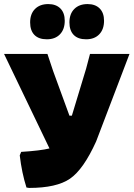

<svg xmlns="http://www.w3.org/2000/svg" viewBox="-21 -912 658 943"><path d="M216 -892Q254 -892 275.5 -870.5Q297 -849 297 -810Q297 -768 273.5 -743.5Q250 -719 209 -719Q169 -719 148 -740.5Q127 -762 127 -802Q127 -844 151 -868Q175 -892 216 -892ZM409 -892Q447 -892 468.5 -870.5Q490 -849 490 -810Q490 -768 466.5 -743.5Q443 -719 402 -719Q362 -719 341 -740.5Q320 -762 320 -802Q320 -844 344 -868Q368 -892 409 -892ZM76 -149 83 -166Q178 -172 222 -183L-1 -647H212L240 -563L320 -344H332L402 -575L421 -647H615L451 -217Q389 -80 323 -34.5Q257 11 122 11L109 9Q86 -63 76 -149Z"/></svg>

Font: Alegreya Sans Black
Style: Regular
Weight: 900
Designer: Juan Pablo del Peral
Foundry: Huerta Tipografica
Version: Version 2.007